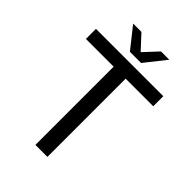

<svg xmlns="http://www.w3.org/2000/svg" viewBox="-260 -1013 1121 1121"><g transform="rotate(45 301.0 -452.0)"><path d="M154.8 -904.3H223.1L303.7 -817.4L384.8 -904.3H453.1L350.1 -774.4H257.8ZM252 -646H22.9V-729H579.1V-646H351.1V0H252Z"/></g></svg>

Font: Vazir Code Hack
Style: Code-Hack
Weight: 400
Foundry: DejaVu fonts team - Redesigned by Saber Rastikerdar
Version: Version 1.1.2